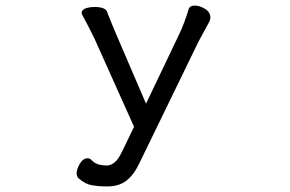

<svg xmlns="http://www.w3.org/2000/svg" viewBox="-20 -505 1040 689"><path d="M366 164H356Q336 164 311 160Q286 156 262 135Q255 128 255 118Q255 102 266.5 82.5Q278 63 294 63Q304 63 311 72Q323 83 337 86Q351 89 364 89Q377 89 391 78Q405 67 419 37L461 -50L317 -371Q294 -417 276 -450Q273 -455 273 -458Q273 -471 290 -476Q303 -480 318 -480Q358 -480 364 -463Q378 -427 394 -389L504 -133L622 -380Q641 -419 657 -472Q661 -485 679 -485Q697 -485 716 -473Q735 -461 735 -442Q735 -434 731 -427Q701 -372 692 -355L481 79Q461 122 434 143Q407 164 366 164Z"/></svg>

Font: Moon Stars Kai
Style: Bold
Weight: 700
Designer: GuiWonder
Version: Version 1.101